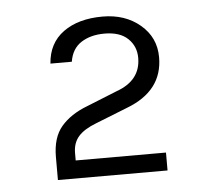

<svg xmlns="http://www.w3.org/2000/svg" viewBox="-38 -725 515 465"><g transform="rotate(-5 220.0 -492.5)"><path d="M351.5 -300H85V-356Q85 -403.5 107.8 -430Q130.5 -456.5 171 -472L245.5 -502Q304.5 -523 304.5 -578Q304.5 -606 285 -624.8Q265.5 -643.5 228 -643.5Q194.5 -643.5 171.5 -628.8Q148.5 -614 143.5 -582.5H91.5Q95 -632 131.5 -658.5Q168 -685 227 -685Q282 -685 318.5 -654Q355 -623 355 -575Q355 -493 266.5 -459.5L189.5 -429Q159.5 -417.5 145.8 -401.8Q132 -386 132 -361.5V-343.5H351.5Z"/></g></svg>

Font: Betina Sans
Style: Regular
Weight: 400
Designer: Jonathan Pinhorn (font) & Cristiano Sobral (main changes)
Version: Version 2.001;April 28, 2021;FontCreator 13.0.0.2655 32-bit;